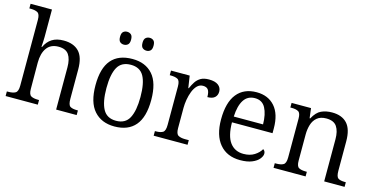

<svg xmlns="http://www.w3.org/2000/svg" viewBox="-76 -1139 2989 1527"><g transform="rotate(15 1418.5 -375.0)"><path d="M18 0V-38H29Q68 -38 88.5 -50Q109 -62 109 -110V-652Q109 -699 88 -710.5Q67 -722 33 -722H20V-760H196V-535Q196 -518 195 -499.5Q194 -481 193 -467.5Q192 -454 192 -452H197Q218 -498 255.5 -522Q293 -546 351 -546Q433 -546 477 -500.5Q521 -455 521 -354V-111Q521 -62 539 -50Q557 -38 597 -38H603V0H434V-346Q434 -415 409 -451.5Q384 -488 324 -488Q260 -488 228 -443.5Q196 -399 196 -322L197 -107Q197 -61 217 -49.5Q237 -38 275 -38H283V0Z M915 10Q808 10 747 -59Q686 -128 686 -269Q686 -409 744.5 -477.5Q803 -546 918 -546Q1025 -546 1085 -478Q1145 -410 1145 -269Q1145 -128 1086.5 -59Q1028 10 915 10ZM916 -37Q993 -37 1024.5 -97Q1056 -157 1056 -269Q1056 -384 1024 -441Q992 -498 917 -498Q840 -498 808 -440.5Q776 -383 776 -269Q776 -156 808 -96.5Q840 -37 916 -37ZM1006 -638Q987 -638 973.5 -649.5Q960 -661 960 -691Q960 -721 973.5 -732.5Q987 -744 1006 -744Q1025 -744 1038 -732.5Q1051 -721 1051 -691Q1051 -661 1038 -649.5Q1025 -638 1006 -638ZM820 -638Q801 -638 788 -649.5Q775 -661 775 -691Q775 -721 788 -732.5Q801 -744 820 -744Q839 -744 852.5 -732.5Q866 -721 866 -691Q866 -661 852.5 -649.5Q839 -638 820 -638Z M1237 0V-38H1245Q1282 -38 1302 -50Q1322 -62 1322 -112V-428Q1322 -475 1302 -486.5Q1282 -498 1243 -498H1236V-536H1390L1405 -437H1409Q1422 -467 1438 -491.5Q1454 -516 1479.5 -531Q1505 -546 1547 -546Q1598 -546 1624 -526Q1650 -506 1650 -473Q1650 -443 1630.5 -425Q1611 -407 1570 -407Q1570 -449 1557 -467Q1544 -485 1514 -485Q1486 -485 1466 -464.5Q1446 -444 1433.5 -411.5Q1421 -379 1415 -343Q1409 -307 1409 -276V-108Q1409 -61 1429.5 -49.5Q1450 -38 1485 -38H1516V0Z M1950 10Q1842 10 1781.5 -61.5Q1721 -133 1721 -264Q1721 -404 1778 -475Q1835 -546 1940 -546Q2035 -546 2090 -483.5Q2145 -421 2145 -303V-264H1811Q1812 -151 1852 -98Q1892 -45 1963 -45Q2016 -45 2052.5 -68Q2089 -91 2106 -122Q2114 -118 2119 -109.5Q2124 -101 2124 -89Q2124 -69 2105 -45.5Q2086 -22 2047.5 -6Q2009 10 1950 10ZM2054 -312Q2053 -396 2026 -446.5Q1999 -497 1939 -497Q1879 -497 1848 -449Q1817 -401 1813 -312Z M2224 0V-38H2235Q2274 -38 2294.5 -50Q2315 -62 2315 -110V-429Q2315 -475 2295.5 -486.5Q2276 -498 2240 -498H2229V-536H2389L2399 -455H2404Q2434 -511 2473 -528.5Q2512 -546 2561 -546Q2642 -546 2685 -499.5Q2728 -453 2728 -353V-111Q2728 -62 2745.5 -50Q2763 -38 2802 -38H2809V0H2641V-347Q2641 -413 2616 -450.5Q2591 -488 2529 -488Q2481 -488 2453 -464.5Q2425 -441 2413.5 -403Q2402 -365 2402 -322V-107Q2402 -61 2421.5 -49.5Q2441 -38 2480 -38H2488V0Z"/></g></svg>

Font: Noto Serif Hentaigana
Style: Regular
Weight: 400
Designer: Kazuhiro Yamada
Foundry: nipponia
Version: Version 1.000; ttfautohint (v1.8.4.7-5d5b)